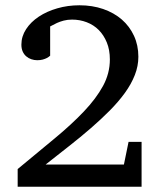

<svg xmlns="http://www.w3.org/2000/svg" viewBox="-20 -707 603 727"><path d="M46.9 0V-66.9Q123 -129.9 187 -182.9Q251 -235.8 297.6 -284.9Q344.2 -334 370.1 -381.6Q396 -429.2 396 -481.9Q396 -518.1 384.5 -546.1Q373 -574.2 353.8 -593.5Q334.5 -612.8 308.3 -622.8Q282.2 -632.8 252.9 -632.8Q235.4 -632.8 220.9 -628.9Q206.5 -625 195.8 -620.1Q185.1 -615.2 178.5 -611.3Q171.9 -607.4 169.9 -606.9V-496.1Q164.6 -491.2 157.2 -487.3Q150.9 -483.9 141.6 -481.4Q132.3 -479 121.1 -479Q109.4 -479 98.6 -482.7Q87.9 -486.3 79.3 -493.7Q70.8 -501 65.9 -512Q61 -522.9 61 -538.1Q61 -569.3 78.9 -596.7Q96.7 -624 127 -644Q157.2 -664.1 197 -675.5Q236.8 -687 280.8 -687Q329.6 -687 370.6 -672.9Q411.6 -658.7 441.2 -633.1Q470.7 -607.4 487.3 -571.5Q503.9 -535.6 503.9 -492.2Q503.9 -457 490.5 -422.9Q477.1 -388.7 452.9 -355.2Q428.7 -321.8 395.8 -288.6Q362.8 -255.4 324 -221.7Q285.2 -188 241.5 -153.8Q197.8 -119.6 152.8 -84H449.2L466.8 -169.9H516.1V0Z"/></svg>

Font: BabelStone Ogham Pictish
Style: Bold
Weight: 700
Designer: Andrew West
Foundry: BabelStone
Version: Version 1.02 March 14, 2022